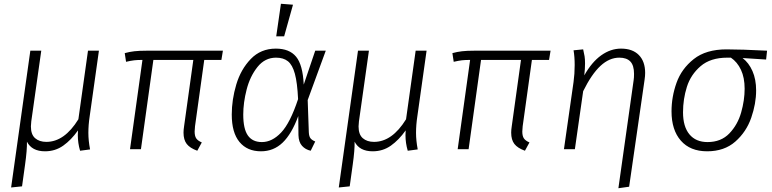

<svg xmlns="http://www.w3.org/2000/svg" viewBox="-20 -792 4099 1019"><path d="M449 -87Q449 -46 458 1L405 8Q393 -33 393 -74L394 -100Q358 -49 315.5 -19Q273 11 219 11Q149 11 123 -40Q124 4 113 82L97 197L39 203L141 -523H199L146 -148Q144 -128 144 -121Q144 -78 166.5 -58.5Q189 -39 226 -39Q322 -39 396 -159L447 -523H505L456 -175Q449 -129 449 -87Z M1015 -122Q1013 -100 1013 -94Q1013 -70 1021.5 -57.5Q1030 -45 1051 -36L1027 8Q988 -6 971 -28Q954 -50 954 -88Q954 -103 957 -122L1006 -474H794L728 0H670L736 -474Q710 -474 692.5 -472Q675 -470 649 -464L642 -510Q667 -517 693 -520Q719 -523 760 -523H1163L1155 -474H1064Z M1592 -343 1653 -523H1709L1613 -261L1619 -90Q1620 -68 1628 -58Q1636 -48 1653 -41L1629 8Q1601 2 1583 -18Q1565 -38 1564 -75L1563 -176Q1528 -81 1480 -35Q1432 11 1365 11Q1292 11 1251 -38.5Q1210 -88 1210 -184Q1210 -263 1234 -343.5Q1258 -424 1311 -479Q1364 -534 1444 -534Q1516 -534 1551.5 -491Q1587 -448 1592 -343ZM1271 -184Q1271 -108 1295.5 -73Q1320 -38 1370 -38Q1424 -38 1472 -88.5Q1520 -139 1562 -266Q1558 -353 1545 -400.5Q1532 -448 1508 -467Q1484 -486 1445 -486Q1386 -486 1346.5 -436.5Q1307 -387 1289 -317Q1271 -247 1271 -184ZM1535 -767 1488 -599H1446L1471 -772Z M2188 -87Q2188 -46 2197 1L2144 8Q2132 -33 2132 -74L2133 -100Q2097 -49 2054.5 -19Q2012 11 1958 11Q1888 11 1862 -40Q1863 4 1852 82L1836 197L1778 203L1880 -523H1938L1885 -148Q1883 -128 1883 -121Q1883 -78 1905.5 -58.5Q1928 -39 1965 -39Q2061 -39 2135 -159L2186 -523H2244L2195 -175Q2188 -129 2188 -87Z M2754 -122Q2752 -100 2752 -94Q2752 -70 2760.5 -57.5Q2769 -45 2790 -36L2766 8Q2727 -6 2710 -28Q2693 -50 2693 -88Q2693 -103 2696 -122L2745 -474H2533L2467 0H2409L2475 -474Q2449 -474 2431.5 -472Q2414 -470 2388 -464L2381 -510Q2406 -517 2432 -520Q2458 -523 2499 -523H2902L2894 -474H2803Z M3343 -367Q3345 -379 3345 -400Q3345 -445 3325.5 -465.5Q3306 -486 3267 -486Q3214 -486 3167 -442.5Q3120 -399 3075 -308L3031 0H2973L3024 -357Q3030 -400 3030 -447Q3030 -491 3024 -525L3075 -530Q3080 -509 3082.5 -493.5Q3085 -478 3085 -455Q3085 -427 3081 -392Q3121 -463 3171 -498.5Q3221 -534 3276 -534Q3337 -534 3370.5 -500Q3404 -466 3404 -405Q3404 -389 3401 -369L3319 199L3262 207Z M3544 -201Q3544 -278 3570.5 -352.5Q3597 -427 3662 -478.5Q3727 -530 3836 -530Q3913 -530 4051 -523L4046 -476L3921 -484Q3954 -459 3973.5 -415Q3993 -371 3993 -312Q3993 -242 3967 -167Q3941 -92 3882.5 -40.5Q3824 11 3733 11Q3643 11 3593.5 -45.5Q3544 -102 3544 -201ZM3932 -321Q3932 -380 3912.5 -421.5Q3893 -463 3859 -486H3840Q3751 -486 3698.5 -441Q3646 -396 3625.5 -331Q3605 -266 3605 -196Q3605 -120 3639 -79Q3673 -38 3735 -38Q3807 -38 3851 -84Q3895 -130 3913.5 -195Q3932 -260 3932 -321Z"/></svg>

Font: FiraGO Light
Style: Italic
Weight: 300
Italic angle: -8°
Designer: bBox Type GmbH
Foundry: bBox Type GmbH
Version: Version 1.001